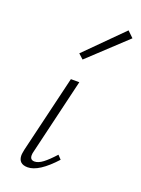

<svg xmlns="http://www.w3.org/2000/svg" viewBox="-134 -749 596 814"><g transform="rotate(20 164.0 -342.0)"><path d="M55 -36Q55 -42 59 -62L142 -410H180L99 -69Q96 -59 96 -50Q96 -29 116 -29Q133 -29 153.5 -44.5Q174 -60 202 -91L218 -74Q147 4 97 4Q55 4 55 -36ZM138 -525 301 -688 328 -662 160 -505Z"/></g></svg>

Font: Ysabeau Light
Style: Italic
Weight: 300
Italic angle: -12°
Designer: Christian Thalmann (Catharsis Fonts)
Version: Version 0.003